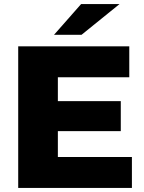

<svg xmlns="http://www.w3.org/2000/svg" viewBox="-20 -929 712 949"><path d="M632 -153V0H70V-700H619V-547H266V-429H577V-281H266V-153ZM381 -909H571L383 -757H247Z"/></svg>

Font: CMG Sans ExtraBold
Style: Regular
Weight: 800
Designer: Julieta Ulanovsky
Foundry: Julieta Ulanovsky
Version: Version 7.200